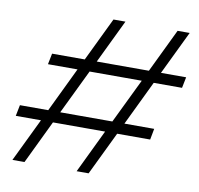

<svg xmlns="http://www.w3.org/2000/svg" viewBox="-80 -804 919 887"><g transform="rotate(10 379.5 -360.0)"><path d="M24.9 -254.9H157.7L258.3 -463.9H119.6L129.9 -515.1H283.2L381.8 -719.7H438L339.4 -515.1H584L682.6 -719.7H739.3L640.6 -515.1H758.8L748.5 -463.9H615.7L515.1 -254.9H654.8L645 -203.1H490.2L392.1 0H335.9L433.6 -203.1H189L91.3 0H34.7L132.8 -203.1H14.6ZM458.5 -254.9 559.6 -463.9H314.9L213.9 -254.9Z"/></g></svg>

Font: Reddit Sans Chocolate Light
Style: Italic
Weight: 300
Italic angle: -11.25°
Designer: Stephen Hutchings
Version: Version 1.013